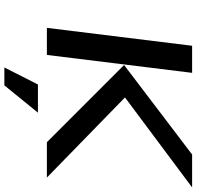

<svg xmlns="http://www.w3.org/2000/svg" viewBox="-30 -658 879 858"><g transform="rotate(90 409.0 -229.5)"><path d="M774 0 416 -349 818 -649H671L271 -345L616 0ZM226 0 306 -649H185L105 0ZM484 40H358L282 190H362Z"/></g></svg>

Font: Gamestation Extended
Style: Italic
Weight: 400
Width: 7
Designer: Jonas Hecksher
Foundry: Jonas Hecksher, Playtypeª, e-types AS
Version: Version 1.003